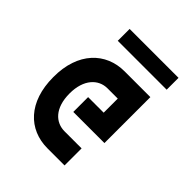

<svg xmlns="http://www.w3.org/2000/svg" viewBox="-190 -798 916 916"><g transform="rotate(45 267.5 -340.0)"><path d="M60 -260C60 -93 153 0 281 0H396V-115H281C221 -115 170 -161 170 -260C170 -355 220 -405 281 -405H350V-310H245V-210H455V-520H281C156 -520 59 -428 60 -260ZM155 -600H485V-680H155Z"/></g></svg>

Font: Grotesk 03
Style: Bold
Weight: 500
Designer: Frank Adebiaye, contributions by Jérémy Landes, Ariel Martín Pérez
Foundry: Velvetyne Type Foundry
Version: Version 3.000;Glyphs 3.1.2 (3150)